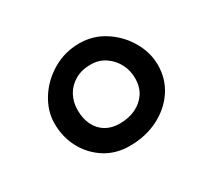

<svg xmlns="http://www.w3.org/2000/svg" viewBox="-83 -896 614 575"><g transform="rotate(-30 224.0 -609.0)"><path d="M242 -780Q289 -780 328 -755Q367 -730 390.5 -690Q414 -650 414 -606Q414 -559 389 -521Q364 -483 320 -460.5Q276 -438 220 -438Q173 -438 136.5 -461Q100 -484 79 -522.5Q58 -561 58 -609Q58 -651 82.5 -690.5Q107 -730 149 -755Q191 -780 242 -780ZM240 -708Q208 -708 185 -694.5Q162 -681 150 -658.5Q138 -636 138 -609Q138 -579 149 -557Q160 -535 180 -523Q200 -511 228 -511Q259 -511 283 -522.5Q307 -534 321 -555Q335 -576 335 -606Q335 -634 322.5 -657Q310 -680 288.5 -694Q267 -708 240 -708Z"/></g></svg>

Font: Playpen Sans Arabic
Style: Regular
Weight: 400
Designer: Azza Alameddine, Laura Meseguer, Veronika Burian, José Scaglione
Foundry: TypeTogether
Version: Version 2.000